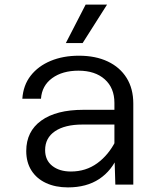

<svg xmlns="http://www.w3.org/2000/svg" viewBox="-20 -802 690 834"><path d="M481 0 477 -133V-355Q477 -420 435 -457.5Q393 -495 321 -495Q251 -495 206.5 -462.5Q162 -430 158 -373H77Q81 -432 113.5 -473.5Q146 -515 200 -537.5Q254 -560 323 -560Q395 -560 448 -535Q501 -510 530 -463.5Q559 -417 559 -352V0ZM275 12Q221 12 180 -7Q139 -26 116.5 -61.5Q94 -97 94 -146Q94 -231 159 -278Q224 -325 342 -325H490V-261H338Q262 -261 219 -232Q176 -203 176 -150Q176 -106 207 -81.5Q238 -57 288 -57Q353 -57 402.5 -93Q452 -129 483 -191L493 -127Q466 -61 411 -24.5Q356 12 275 12ZM266 -615 352 -782H445L339 -615Z"/></svg>

Font: Azeret Mono Thin Light
Style: Regular
Weight: 300
Version: Version 1.002